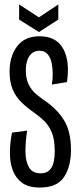

<svg xmlns="http://www.w3.org/2000/svg" viewBox="-20 -833 357 863"><path d="M159 10Q108 10 79 -11.5Q50 -33 37 -68.5Q24 -104 24.5 -148Q25 -192 34 -237L102 -246Q94 -194 94.5 -150.5Q95 -107 110.5 -80.5Q126 -54 163 -54Q195 -54 210.5 -78Q226 -102 226 -153Q226 -207 212.5 -238.5Q199 -270 178 -290Q157 -310 133 -327Q101 -349 76 -373.5Q51 -398 37 -431Q23 -464 23 -511Q23 -580 57 -625Q91 -670 158 -670Q233 -670 264 -614Q295 -558 281 -464L213 -453Q217 -475 217 -501Q217 -527 212 -550.5Q207 -574 194 -589.5Q181 -605 157 -605Q129 -605 112.5 -581.5Q96 -558 96 -517Q96 -478 109.5 -452Q123 -426 142.5 -410Q162 -394 179 -382Q236 -344 267.5 -293Q299 -242 299 -159Q299 -85 268 -37.5Q237 10 159 10ZM66 -813 155 -755 242 -813V-745L155 -689L66 -745Z"/></svg>

Font: Bricolage Grotesque 96pt Condensed Light
Style: Regular
Weight: 300
Width: 3
Designer: Mathieu Triay
Foundry: Atelier Triay
Version: Version 1.001; ttfautohint (v1.8.4.7-5d5b);gftools[0.9.33.de